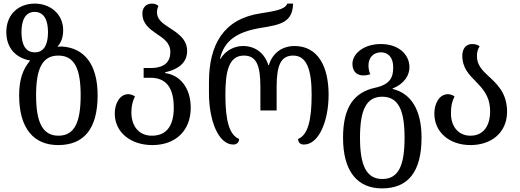

<svg xmlns="http://www.w3.org/2000/svg" viewBox="-20 -792 2880 1064"><path d="M302 12C446 12 521 -79 521 -264C521 -434 448 -526 325 -534C315 -535 304 -534 300 -532V-535C319 -557 330 -585 330 -625C330 -715 258 -772 173 -772C85 -772 15 -715 15 -614C15 -519 76 -469 146 -457V-455C107 -409 86 -351 86 -264C86 -79 168 12 302 12ZM173 -502C120 -502 99 -547 99 -614C99 -679 120 -726 172 -726C225 -726 246 -679 246 -614C246 -547 225 -502 173 -502ZM304 -40C214 -40 180 -118 180 -264C180 -409 213 -484 303 -484C394 -484 427 -409 427 -264C427 -118 395 -40 304 -40Z M824 12C951 12 1037 -66 1037 -195C1037 -302 980 -376 895 -387V-391C980 -411 1017 -452 1017 -510C1017 -577 961 -611 913 -642C879 -664 850 -686 850 -723C850 -735 852 -746 858 -759C849 -767 838 -772 822 -772C787 -772 769 -747 769 -718C769 -661 807 -633 846 -606C885 -580 924 -555 924 -504C924 -449 892 -415 813 -415H776V-361H814C900 -361 943 -307 943 -195C943 -90 899 -40 822 -40C751 -40 709 -91 708 -167C708 -204 714 -229 728 -258C715 -266 703 -270 691 -270C644 -270 616 -219 616 -163C616 -58 705 12 824 12Z M1273 9C1291 9 1305 -2 1305 -22C1251 -44 1229 -123 1229 -267C1229 -391 1246 -484 1331 -484C1401 -484 1423 -430 1423 -310V-180H1513V-310C1513 -430 1536 -484 1605 -484C1681 -484 1707 -403 1707 -267C1707 -125 1686 -44 1632 -22C1632 -3 1644 9 1664 9C1748 9 1801 -123 1801 -267C1801 -422 1743 -537 1612 -537C1545 -537 1490 -499 1470 -431H1467C1446 -499 1393 -537 1327 -537C1279 -537 1230 -513 1202 -466H1199C1222 -567 1293 -615 1423 -637C1537 -655 1602 -669 1604 -772H1572C1560 -738 1497 -730 1424 -718C1217 -687 1138 -543 1138 -336V-277C1138 -124 1190 9 1273 9Z M2097 252C2241 252 2316 161 2316 -29C2316 -186 2256 -275 2156 -299V-302C2224 -329 2249 -378 2249 -419C2249 -491 2188 -548 2091 -548C1991 -548 1933 -491 1933 -438C1933 -389 1965 -374 1993 -374C2008 -374 2021 -377 2032 -380C2028 -391 2022 -405 2022 -430C2022 -472 2049 -502 2091 -502C2132 -502 2159 -473 2159 -419C2159 -366 2145 -325 2060 -306C1943 -281 1881 -200 1881 -29C1881 161 1963 252 2097 252ZM2099 200C2009 200 1975 122 1975 -29C1975 -179 2008 -256 2098 -256C2189 -256 2222 -179 2222 -29C2222 122 2190 200 2099 200Z M2587 12C2704 12 2790 -58 2790 -173C2790 -280 2731 -329 2683 -374C2651 -404 2623 -433 2623 -481C2623 -502 2628 -522 2638 -535C2629 -543 2616 -548 2597 -548C2563 -548 2542 -523 2542 -484C2542 -415 2579 -379 2617 -340C2656 -300 2696 -258 2696 -175C2696 -92 2657 -40 2587 -40C2520 -40 2479 -91 2479 -164C2479 -203 2484 -228 2499 -258C2486 -266 2474 -270 2462 -270C2415 -270 2387 -219 2387 -163C2387 -58 2472 12 2587 12Z"/></svg>

Font: Noto Serif Georgian SemiCondensed
Style: Regular
Weight: 400
Width: 4
Designer: Monotype Design Team, Akaki Razmadze
Foundry: Google LLC
Version: Version 2.003